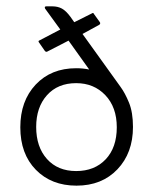

<svg xmlns="http://www.w3.org/2000/svg" viewBox="-20 -576 483 605"><path d="M261 -357 196 -448 128 -413Q124 -412 121 -416L103 -442Q99 -447 105 -449L170 -483L122 -549Q119 -556 126 -556H145Q162 -556 175 -549Q188 -542 202 -523L214 -506L270 -534Q274 -537 276 -532L294 -507Q298 -502 293 -498L240 -469L360 -302Q374 -283 386.5 -252.5Q399 -222 399 -176Q399 -94 350 -42.5Q301 9 221 9Q142 9 93 -41Q44 -91 44 -175Q44 -258 92.5 -309.5Q141 -361 220 -361Q231 -361 241 -360Q251 -359 261 -357ZM220 -37Q278 -37 313 -74Q348 -111 348 -175Q348 -238 312 -276Q276 -314 220 -314Q162 -314 128 -276Q94 -238 94 -176Q94 -113 128 -75Q162 -37 220 -37Z"/></svg>

Font: Zain Light
Style: Regular
Weight: 300
Designer: Zain,Boutros
Foundry: Mobile Telecommunications Company (Zain), 2024
Version: Version 1.51; ttfautohint (v1.8.4)